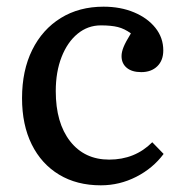

<svg xmlns="http://www.w3.org/2000/svg" viewBox="-20 -541 539 575"><path d="M282 14Q210 14 157 -18Q104 -50 75 -108.5Q46 -167 46 -247Q46 -330 76.5 -391.5Q107 -453 162 -487Q217 -521 290 -521Q341 -521 381.5 -504Q422 -487 445.5 -457.5Q469 -428 469 -390Q469 -360 451 -342.5Q433 -325 403 -325Q375 -325 359.5 -338Q344 -351 344 -373Q344 -385 350 -400Q356 -415 372 -441Q353 -455 333 -460Q313 -465 282 -465Q243 -465 212.5 -440Q182 -415 164.5 -370.5Q147 -326 147 -268Q147 -173 190 -118Q233 -63 307 -63Q384 -63 436 -115L470 -80Q438 -37 388 -11.5Q338 14 282 14Z"/></svg>

Font: Literata 12pt
Style: Regular
Weight: 400
Designer: Latin by Veronika Burian and Jose Scaglione. Greek by Irene Vlachou. Cyrillic by Vera Evstafieva.
Foundry: TypeTogether
Version: Version 3.002